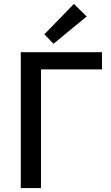

<svg xmlns="http://www.w3.org/2000/svg" viewBox="-20 -959 567 979"><path d="M86 0V-693H500V-605H189V0ZM253 -736 206 -784 357 -939 422 -875Z"/></svg>

Font: Ubuntu Sans Medium
Style: Regular
Weight: 500
Designer: Dalton Maag Ltd
Foundry: Dalton Maag Ltd
Version: Version 1.006; ttfautohint (v1.8.4.7-5d5b)